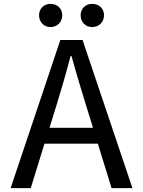

<svg xmlns="http://www.w3.org/2000/svg" viewBox="-20 -973 740 993"><path d="M241 -833C276 -833 302 -859 302 -894C302 -929 276 -953 241 -953C207 -953 182 -929 182 -894C182 -859 207 -833 241 -833ZM457 -833C492 -833 518 -859 518 -894C518 -929 492 -953 457 -953C422 -953 397 -929 397 -894C397 -859 422 -833 457 -833ZM557 0H665L407 -766H292L35 0H139L210 -230H486ZM236 -312 271 -425C297 -510 322 -594 345 -683H350C374 -594 400 -510 426 -425L461 -312Z"/></svg>

Font: Kawkab Mono Light
Style: Bold
Weight: 400
Monospace: yes
Designer: Abdullah Arif
Foundry: Abdullah Arif
Version: Version 1.000;PS 000.500;hotconv 1.0.88;makeotf.lib2.5.64775